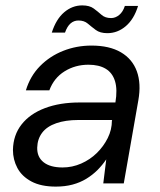

<svg xmlns="http://www.w3.org/2000/svg" viewBox="-20 -680 593 712"><path d="M187 12Q132 12 96.5 -7Q61 -26 44.5 -57Q28 -88 28 -124Q29 -179 60 -218.5Q91 -258 146.5 -279Q202 -300 275 -300H408Q416 -348 406.5 -379Q397 -410 372 -425Q347 -440 308 -440Q259 -440 219.5 -415.5Q180 -391 163 -345H76Q92 -398 128.5 -435Q165 -472 214.5 -491.5Q264 -511 319 -511Q386 -511 428.5 -486Q471 -461 487.5 -415.5Q504 -370 493 -308L439 0H363L374 -89Q360 -68 341.5 -49.5Q323 -31 300 -17Q277 -3 249 4.5Q221 12 187 12ZM212 -59Q248 -59 281 -73.5Q314 -88 339 -112.5Q364 -137 379.5 -168Q395 -199 395 -233L396 -235H270Q223 -235 188.5 -223Q154 -211 136.5 -188Q119 -165 118 -133Q117 -98 141.5 -78.5Q166 -59 212 -59ZM172 -559Q188 -609 218 -634.5Q248 -660 285 -660Q312 -660 327.5 -648.5Q343 -637 356.5 -625Q370 -613 392 -613Q408 -613 422 -624.5Q436 -636 443 -658H492Q477 -609 446.5 -583Q416 -557 378 -557Q351 -557 335 -569Q319 -581 305.5 -592.5Q292 -604 271 -604Q254 -604 241.5 -593Q229 -582 221 -559Z"/></svg>

Font: DM Sans 20pt
Style: Italic
Weight: 400
Italic angle: -10°
Version: Version 4.004;gftools[0.9.30]